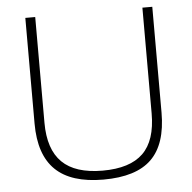

<svg xmlns="http://www.w3.org/2000/svg" viewBox="-51 -751 811 812"><g transform="rotate(-5 354.0 -345.0)"><path d="M86 -251V-700H128V-251Q128 -138 184 -83Q240 -28 356 -28Q472 -28 527.5 -82Q583 -136 583 -251V-700H625V-251Q625 -117 560 -53.5Q495 10 356 10Q219 10 152.5 -54.5Q86 -119 86 -251Z"/></g></svg>

Font: Krub ExtraLight
Style: Regular
Weight: 275
Designer: Ekaluck Peanpanawate
Foundry: Cadson Demak Co.,Ltd.
Version: Version 1.000; ttfautohint (v1.6)